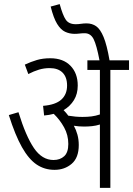

<svg xmlns="http://www.w3.org/2000/svg" viewBox="-20 -916 649 936"><path d="M364 -209Q364 -147 329.5 -117.5Q295 -88 246 -88Q197 -88 158.5 -114Q120 -140 87 -198.5Q54 -257 23 -355L70 -369Q106 -252 145.5 -194Q185 -136 241 -136Q273 -136 293 -154.5Q313 -173 313 -214Q313 -258 292.5 -295Q272 -332 242 -361Q220 -355 195 -353L190 -400Q251 -405 279 -430.5Q307 -456 307 -499Q307 -540 285 -562Q263 -584 222 -584Q195 -584 170 -576.5Q145 -569 118 -555L101 -601Q131 -615 160 -623.5Q189 -632 225 -632Q288 -632 323.5 -595.5Q359 -559 359 -499Q359 -458 340.5 -428Q322 -398 290 -379Q303 -366 313 -352Q331 -349 348 -347.5Q365 -346 382 -346Q406 -346 426 -348.5Q446 -351 467 -358V-575H406V-622H465Q451 -696 436.5 -725Q422 -754 393 -754Q380 -754 368 -752.5Q356 -751 344 -751Q319 -751 297.5 -761Q276 -771 258.5 -799.5Q241 -828 227 -884L271 -896Q286 -841 301 -819.5Q316 -798 349 -798Q362 -798 375 -800Q388 -802 402 -802Q429 -802 449 -788Q469 -774 485 -735.5Q501 -697 514 -622H609V-575H518V0H467V-309Q448 -303 428.5 -301Q409 -299 390 -299Q364 -299 340 -303Q351 -283 357.5 -259.5Q364 -236 364 -209Z"/></svg>

Font: Noto Sans Devanagari UI Condensed Light
Style: Regular
Weight: 300
Width: 3
Designer: Jelle Bosma - Monotype Design Team
Foundry: Monotype Imaging Inc.
Version: Version 2.004; ttfautohint (v1.8.4.7-5d5b)